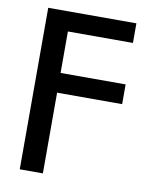

<svg xmlns="http://www.w3.org/2000/svg" viewBox="-83 -599 692 866"><g transform="rotate(10 262.5 -166.0)"><path d="M67.4 204.1V-535.6H471.2V-445.8H173.3V-255.9H471.2V-165.5H173.3V204.1Z"/></g></svg>

Font: Inter 20pt Medium
Style: Regular
Weight: 500
Version: Version 4.001;git-66647c0bb